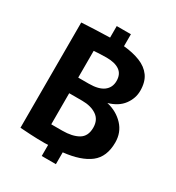

<svg xmlns="http://www.w3.org/2000/svg" viewBox="-208 -935 1044 1139"><g transform="rotate(30 314.0 -365.0)"><path d="M231 5Q175 5 133 2.5Q91 0 61 -2V-723Q98 -725 149 -727.5Q200 -730 254 -731V-810H351V-728Q415 -722 464 -702.5Q513 -683 540 -645.5Q567 -608 567 -547Q567 -495 534 -450.5Q501 -406 434 -387L438 -386Q504 -370 548 -323Q592 -276 592 -207Q592 -109 531 -61.5Q470 -14 351 -1V80H254V4Q243 5 231 5ZM281 -431Q349 -431 382.5 -456.5Q416 -482 416 -527Q416 -574 384.5 -596Q353 -618 296 -618Q267 -618 242 -616.5Q217 -615 209 -614V-431ZM284 -111Q353 -111 394 -135Q435 -159 435 -218Q435 -272 396.5 -298Q358 -324 298 -324H209V-111Q224 -111 242 -111Q260 -111 284 -111Z"/></g></svg>

Font: Murecho SemiBold
Style: Regular
Weight: 600
Designer: Neil Summerour
Foundry: Positype
Version: Version 1.010; ttfautohint (v1.8.3)